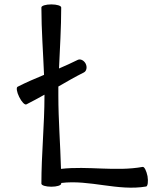

<svg xmlns="http://www.w3.org/2000/svg" viewBox="-20 -834 732 872"><path d="M100 -360C128 -374 155 -389 182 -404C182 -403 182 -402 182 -400C182 -267 168 -133 168 0C168 8 188 14 213 14C238 14 258 8 258 0V-3C386 -19 516 35 644 13C651 11 654 -9 650 -34C645 -58 636 -77 628 -76C506 -54 380 -81 257 -67C254 -178 245 -289 245 -400C245 -414 245 -427 245 -441C283 -463 321 -485 361 -505C373 -511 377 -529 369 -545C361 -560 345 -568 333 -562C305 -548 276 -535 248 -523C252 -615 258 -707 258 -800C258 -808 238 -814 213 -814C188 -814 168 -808 168 -800C168 -698 176 -596 180 -494C139 -477 99 -460 60 -440C53 -437 56 -416 67 -394C78 -371 93 -356 100 -360Z"/></svg>

Font: Nupuram
Style: Regular
Weight: 400
Designer: Santhosh Thottingal (santhosh.thottingal@gmail.com)
Foundry: SMC
Version: Version 1.000